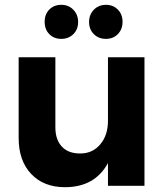

<svg xmlns="http://www.w3.org/2000/svg" viewBox="-20 -778 700 804"><path d="M585 -538.1V0H432.1V-95.2Q377 5.9 252 5.9Q163.1 5.9 110.6 -49.6Q58.1 -105 58.1 -200.2V-538.1H211.9V-244.1Q211.9 -193.4 239 -164.1Q266.1 -134.8 317.1 -135.3Q368.2 -135.7 400.1 -173.8Q432.1 -211.9 432.1 -272V-538.1ZM473.6 -737.8Q493.2 -717.8 493.2 -686.5Q493.2 -655.3 473.6 -635.3Q454.1 -615.2 423.6 -615.2Q393.1 -615.2 373 -635Q353 -654.8 353 -685.8Q353 -716.8 373 -737.3Q393.1 -757.8 423.6 -757.8Q454.1 -757.8 473.6 -737.8ZM287.1 -737.3Q307.1 -716.8 307.1 -685.8Q307.1 -654.8 287.1 -635Q267.1 -615.2 236.6 -615.2Q206.1 -615.2 186.5 -635Q167 -654.8 167 -686.5Q167 -718.3 186.5 -738Q206.1 -757.8 236.6 -757.8Q267.1 -757.8 287.1 -737.3Z"/></svg>

Font: Montserrat-SemiBold
Style: Regular
Weight: 600
Designer: Julieta Ulanovsky
Foundry: Julieta Ulanovsky
Version: Version 6.001